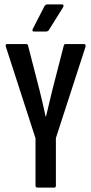

<svg xmlns="http://www.w3.org/2000/svg" viewBox="-20 -856 417 876"><path d="M151 0Q142 0 142 -10V-225L7 -642Q3 -655 13 -655H99Q107 -655 108 -648L161 -442Q168 -413 175 -383.5Q182 -354 188 -325H190Q197 -354 204 -383.5Q211 -413 218 -442L271 -648Q273 -655 279 -655H363Q373 -655 370 -642L235 -226V-10Q235 0 228 0ZM135 -712Q130 -712 128.5 -715Q127 -718 129 -723L183 -828Q189 -836 196 -836H263Q268 -836 269.5 -832.5Q271 -829 268 -823L203 -719Q199 -712 188 -712Z"/></svg>

Font: Sofia Sans Extra Condensed SemiBold
Style: Regular
Weight: 600
Designer: Botio Nikoltchev, Ani Petrova
Foundry: lettersoup
Version: Version 4.101